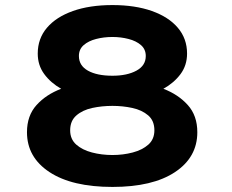

<svg xmlns="http://www.w3.org/2000/svg" viewBox="-20 -727 915 758"><path d="M424 11Q264.5 11 175.5 -47.5Q86.5 -106 86.5 -205Q86.5 -270.5 124.2 -312.2Q162 -354 221.5 -376.5Q180 -400 154.5 -434.8Q129 -469.5 129 -515.5Q129 -574.5 165.2 -617.2Q201.5 -660 267.8 -683.5Q334 -707 424 -707Q513.5 -707 579.8 -683.5Q646 -660 682.2 -617.2Q718.5 -574.5 718.5 -515.5Q718.5 -469 692.5 -434.2Q666.5 -399.5 625 -376.5Q684 -354 721.5 -312.2Q759 -270.5 759 -205Q759 -106 670.8 -47.5Q582.5 11 424 11ZM424 -428Q481.5 -428 518.5 -448Q555.5 -468 555.5 -506Q555.5 -532.5 536.5 -549Q517.5 -565.5 487.2 -573.2Q457 -581 424 -581Q390 -581 359.8 -573.2Q329.5 -565.5 310.5 -549Q291.5 -532.5 291.5 -506Q291.5 -468 327.2 -448Q363 -428 424 -428ZM424 -115Q466 -115 504 -125Q542 -135 565.8 -156.2Q589.5 -177.5 589.5 -212.5Q589.5 -250.5 565 -271.5Q540.5 -292.5 502.5 -300.8Q464.5 -309 424 -309Q382.5 -309 344.2 -300.8Q306 -292.5 281.5 -271.2Q257 -250 257 -212.5Q257 -177.5 281 -156.2Q305 -135 343.2 -125Q381.5 -115 424 -115Z"/></svg>

Font: Trispace SemiExpanded
Style: Bold
Weight: 700
Width: 6
Designer: Tyler Finck
Foundry: Etcetera Type Company
Version: Version 1.210; ttfautohint (v1.8.3)